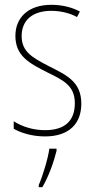

<svg xmlns="http://www.w3.org/2000/svg" viewBox="-20 -557 396 798"><path d="M318 -126C318 -218 256 -245 183 -282C114 -318 70 -342 70 -407C70 -476 119 -512 193 -512C232 -512 273 -502 300 -486L312 -509C281 -526 239 -537 194 -537C95 -537 44 -482 44 -408C44 -324 102 -294 177 -256C245 -223 291 -200 291 -128C291 -57 252 -16 167 -16C119 -16 73 -30 37 -53V-22C64 -6 111 10 167 10C268 10 318 -44 318 -126ZM215 70V61H185C180 102 156 178 141 212V221H156C183 175 203 118 215 70Z"/></svg>

Font: Noto Sans Arabic UI Cn Th
Style: Regular
Weight: 100
Width: 3
Designer: Monotype Design Team, Nadine Chahine and Nizar Qandah
Foundry: Monotype Imaging Inc.
Version: Version 2.010